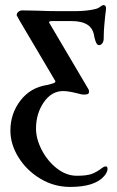

<svg xmlns="http://www.w3.org/2000/svg" viewBox="-20 -452 463 757"><path d="M21 63Q21 -4 60.5 -55.5Q100 -107 166 -117Q169 -118 181.5 -121Q194 -124 196 -127Q201 -130 196 -136L76 -339Q55 -374 46 -391V-393Q46 -400 52.5 -405.5Q59 -411 68 -411L124 -410Q174 -408 217 -408H270Q309 -408 336.5 -412.5Q364 -417 370 -422Q384 -432 387 -432Q398 -432 398 -420Q398 -412 395 -392Q394 -383 391.5 -355.5Q389 -328 389 -308V-302Q389 -289 383.5 -281.5Q378 -274 370 -274Q359 -274 352 -306Q348 -339 325.5 -354Q303 -369 261 -369H186Q168 -369 176 -359L330 -98Q331 -95 331 -91Q331 -83 325.5 -81Q320 -79 309 -79Q303 -79 285 -84Q249 -93 229 -93Q183 -93 152.5 -48.5Q122 -4 122 55Q122 96 145 140Q168 184 205 212.5Q242 241 283 241Q321 241 341 234Q361 227 384 209Q391 204 397 204Q404 204 404 214Q404 226 391 242Q354 285 257 285Q193 285 139 252.5Q85 220 53 168.5Q21 117 21 63Z"/></svg>

Font: EB Garamond Medium
Style: Regular
Weight: 500
Designer: Georg Duffner and Octavio Pardo
Foundry: Georg Duffner
Version: Version 1.000